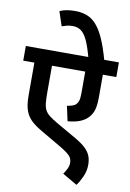

<svg xmlns="http://www.w3.org/2000/svg" viewBox="-113 -963 828 1223"><g transform="rotate(10 301.0 -351.5)"><path d="M602 -527H515V-382Q515 -331 506.5 -301Q498 -271 477 -248Q457 -226 425 -213Q393 -200 345 -196L324 -292Q345 -296 359 -300.5Q373 -305 381 -313Q392 -325 396.5 -340.5Q401 -356 401 -393V-527H186V-351Q186 -309 189 -283Q192 -257 202 -239Q212 -221 232 -206Q252 -191 286 -171L415 -97Q456 -73 479.5 -50.5Q503 -28 513 -3Q523 22 523 55Q523 95 506 132.5Q489 170 471 193L376 138Q387 123 397 103Q407 83 407 64Q407 44 399.5 30Q392 16 370 -0.5Q348 -17 304 -42L196 -105Q157 -127 129.5 -151.5Q102 -176 88 -210Q80 -229 76 -254.5Q72 -280 72 -320V-527H0V-622H602ZM406 -615Q388 -682 370 -722.5Q352 -763 329 -781Q306 -799 272 -799Q252 -799 234.5 -794.5Q217 -790 203 -785L172 -878Q195 -888 218.5 -892Q242 -896 272 -896Q312 -896 345.5 -884Q379 -872 407 -842Q435 -812 460 -757Q485 -702 509 -615Z"/></g></svg>

Font: Noto Sans Devanagari SemiBold
Style: Regular
Weight: 600
Version: Version 2.003